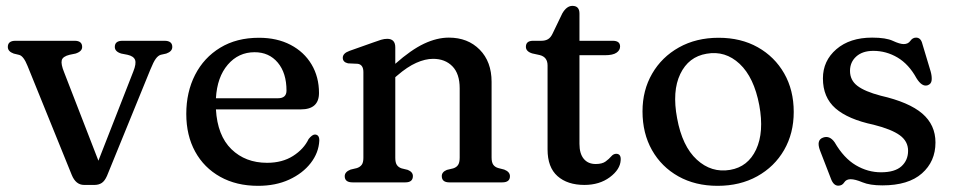

<svg xmlns="http://www.w3.org/2000/svg" viewBox="-20 -606 3169 638"><path d="M294 8.5H259.5Q232 8.5 218.5 -24.5L71.5 -387Q58.5 -419.5 44 -423.5L25.5 -428Q6 -435 6 -450Q6 -470.5 31.5 -470.5H228Q253 -470.5 253 -450Q253 -435 231 -428L211.5 -424Q188.5 -418.5 185.2 -405.8Q182 -393 193 -366L307 -72L423 -368.5Q433.5 -394.5 428.8 -407Q424 -419.5 403.5 -424L383 -428Q361.5 -434.5 361.5 -450Q361.5 -470.5 387 -470.5H526.5Q552.5 -470.5 552.5 -450Q552.5 -435 532.5 -428L514.5 -424Q505.5 -421.5 497.8 -411Q490 -400.5 479.5 -374.5L335.5 -21.5Q328 -4.5 318 2Q308 8.5 294 8.5Z M1040 -297Q1040 -242.5 979.5 -242.5H697.5Q702.5 -155.5 749 -110.2Q795.5 -65 867.5 -65Q918 -65 953.8 -87.8Q989.5 -110.5 1005.5 -144Q1017.5 -159 1026.5 -159Q1041.5 -158.5 1041 -138.5Q1039 -98.5 1012.5 -64.2Q986 -30 941 -9.2Q896 11.5 837.5 11.5Q765.5 11.5 711.8 -18.5Q658 -48.5 628.5 -102.2Q599 -156 599 -227.5Q599 -300 628.2 -357.2Q657.5 -414.5 711.8 -447.5Q766 -480.5 840.5 -480.5Q900.5 -480.5 945.5 -457Q990.5 -433.5 1015.2 -392Q1040 -350.5 1040 -297ZM826 -432.5Q772.5 -432.5 737 -391.2Q701.5 -350 697.5 -279.5H903.5Q932 -279.5 932 -305Q932 -363.5 903 -398Q874 -432.5 826 -432.5Z M1293.5 -448.5V-394Q1346 -440.5 1389 -460.8Q1432 -481 1471.5 -481Q1534.5 -481 1574 -441Q1613.5 -401 1613.5 -334V-82.5Q1613.5 -66.5 1619.2 -58.5Q1625 -50.5 1636 -47.5L1655.5 -42.5Q1674.5 -35 1674.5 -20.5Q1674.5 0 1649 0H1473Q1448 0 1448 -21Q1448 -34.5 1465 -41.5L1486 -46.5Q1497 -50 1502.2 -58Q1507.5 -66 1507.5 -82.5V-312.5Q1507.5 -361 1483.2 -385.8Q1459 -410.5 1419 -410.5Q1393 -410.5 1363.2 -397.2Q1333.5 -384 1300 -355L1293.5 -349.5V-81.5Q1293.5 -65.5 1298.8 -57.8Q1304 -50 1314.5 -46.5L1335 -41.5Q1352 -34.5 1352 -21Q1352 0 1327 0H1151.5Q1125.5 0 1125.5 -20.5Q1125.5 -35 1145 -42.5L1166 -47.5Q1176.5 -51 1182 -58.5Q1187.5 -66 1187.5 -81.5V-366.5Q1187.5 -391 1169 -394L1136.5 -395.5Q1119 -399.5 1119 -414Q1119 -429 1141.5 -437L1220.5 -465Q1235.5 -470.5 1246.2 -473.8Q1257 -477 1266.5 -477Q1293.5 -477 1293.5 -448.5Z M1773.5 -423 1748.5 -428.5Q1727.5 -435 1727.5 -450.5Q1727.5 -470.5 1751.5 -470.5H1779Q1792 -470.5 1801 -475.8Q1810 -481 1816.5 -495L1848.5 -561.5Q1863 -586.5 1882 -586.5Q1905.5 -586.5 1905.5 -561V-470.5H2016Q2040.5 -470.5 2040.5 -451.5Q2040.5 -439 2028.5 -430.8Q2016.5 -422.5 1990 -422.5H1905.5V-128Q1905.5 -95.5 1919.8 -78.2Q1934 -61 1959.5 -61Q1981 -61 1992.5 -69.5Q2004 -78 2011.2 -86.5Q2018.5 -95 2028 -95Q2044 -94.5 2042.5 -74Q2041 -43 2006.5 -17.2Q1972 8.5 1922 8.5Q1865.5 8.5 1832.5 -20.8Q1799.5 -50 1799.5 -109.5V-388.5Q1799.5 -416.5 1773.5 -423Z M2368 -480.5Q2442 -480.5 2498 -449Q2554 -417.5 2585.8 -362Q2617.5 -306.5 2617.5 -234Q2617.5 -163 2585.5 -107.5Q2553.5 -52 2496.2 -20.2Q2439 11.5 2364.5 11.5Q2290.5 11.5 2234.2 -20Q2178 -51.5 2146.5 -107.2Q2115 -163 2115 -236Q2115 -306 2147 -361.2Q2179 -416.5 2236.2 -448.5Q2293.5 -480.5 2368 -480.5ZM2406 -41.5Q2465.5 -51.5 2492.5 -109.2Q2519.5 -167 2503 -256.5Q2485.5 -349 2437.8 -393.8Q2390 -438.5 2328 -427.5Q2268 -417.5 2240.5 -360.2Q2213 -303 2230 -213Q2247 -120 2295.5 -75.5Q2344 -31 2406 -41.5Z M2882 -437Q2846 -437 2825.2 -418.2Q2804.5 -399.5 2804.5 -370.5Q2804.5 -339.5 2829 -320.8Q2853.5 -302 2906.5 -288Q3000.5 -266.5 3044.5 -228.8Q3088.5 -191 3088.5 -132.5Q3088.5 -69.5 3043.5 -29.8Q2998.5 10 2912 10Q2870.5 10 2846 -0.2Q2821.5 -10.5 2806.5 -10.5Q2792 -10.5 2785.2 0.2Q2778.5 11 2765.5 11Q2749.5 11 2741 -12.5L2705 -105.5Q2691.5 -141 2715.5 -149Q2737 -156.5 2753.5 -133Q2784 -80.5 2823.8 -57Q2863.5 -33.5 2907.5 -33.5Q2953.5 -33.5 2975.5 -53.5Q2997.5 -73.5 2997.5 -105Q2997.5 -136.5 2970 -156.5Q2942.5 -176.5 2883 -191.5Q2798 -209.5 2756.2 -246Q2714.5 -282.5 2714.5 -345.5Q2714.5 -404 2759.2 -442.5Q2804 -481 2878 -481Q2924 -481 2947 -470.2Q2970 -459.5 2983 -459.5Q2997.5 -459.5 3005 -470.2Q3012.5 -481 3024 -481Q3040 -481 3045 -460L3072.5 -368.5Q3077 -352.5 3075.8 -339.5Q3074.5 -326.5 3062 -322.5Q3043.5 -317 3025.5 -346Q3000 -392.5 2962.5 -414.8Q2925 -437 2882 -437Z"/></svg>

Font: Fraunces 9pt Soft
Style: Regular
Weight: 400
Version: Version 1.000;[0bf87f6ff]